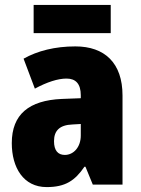

<svg xmlns="http://www.w3.org/2000/svg" viewBox="-20 -752 573 782"><path d="M431 -732H117V-617H431ZM287 -563C204 -563 133 -545 76 -513L122 -391C172 -418 216 -432 251 -432C289 -432 309 -410 309 -364V-352L231 -349C99 -343 28 -287 28 -169C28 -70 75 10 170 10C246 10 285 -16 324 -73H328L358 0H479V-363C479 -496 406 -563 287 -563ZM275 -245 309 -247V-200C309 -153 280 -121 244 -121C216 -121 200 -139 200 -177C200 -220 223 -243 275 -245Z"/></svg>

Font: Noto Sans Thai Looped Condensed Black
Style: Regular
Weight: 900
Width: 3
Designer: Sasikarn Vongin, Ben Mitchell
Foundry: The Fontpad Ltd
Version: Version 1.001